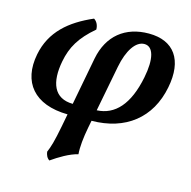

<svg xmlns="http://www.w3.org/2000/svg" viewBox="-105 -571 917 920"><g transform="rotate(15 354.0 -111.0)"><path d="M523 -466C406 -466 325 -401 302 -283L257 -46C163 -47 135 -121 156 -230C170 -303 201 -357 274 -419C274 -440 265 -458 250 -467C137 -418 54 -349 31 -231C3 -88 79 7 246 9L234 72C219 150 210 179 198 207C200 222 206 237 219 245C256 219 304 190 346 180C343 145 348 97 358 45L365 9C533 8 648 -82 679 -241C707 -383 648 -466 523 -466ZM556 -258C528 -117 465 -50 376 -46L420 -274C436 -357 472 -412 515 -412C560 -412 575 -353 556 -258Z"/></g></svg>

Font: Vollkorn Semibold
Style: Italic
Weight: 600
Italic angle: -11°
Designer: Friedrich Althausen
Foundry: Friedrich Althausen
Version: Version 4.015;PS 004.015;hotconv 1.0.88;makeotf.lib2.5.64775